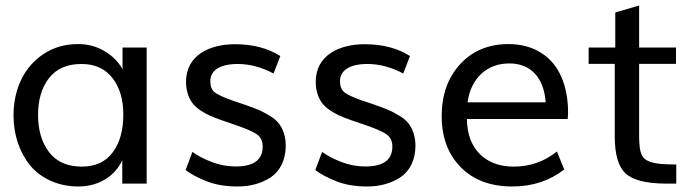

<svg xmlns="http://www.w3.org/2000/svg" viewBox="-20 -676 2578 707"><path d="M280.8 -62.5C228.5 -62.5 188.5 -80.1 161.1 -115.2C133.8 -150.9 120.1 -196.8 120.1 -252.9C120.1 -309.1 133.8 -354 160.6 -388.7C188 -423.3 227.5 -440.4 279.8 -440.4C329.1 -440.4 367.2 -423.3 394 -388.7C420.9 -354.5 434.1 -309.6 434.1 -254.4C434.1 -195.8 420.9 -148.9 394.5 -114.3C368.7 -79.6 330.6 -62.5 280.8 -62.5ZM268.1 10.7C342.3 10.7 401.4 -25.4 430.2 -85.4V0H520V-501H431.2V-421.4C416 -448.2 394 -470.7 364.7 -487.8C335.9 -504.9 303.7 -513.7 268.1 -513.7C220.2 -513.7 178.2 -502 141.6 -478C68.8 -430.7 29.8 -348.1 29.8 -250.5C29.8 -179.7 51.8 -115.2 90.8 -66.9C130.4 -19.5 193.4 10.7 268.1 10.7Z M855 10.7C901.4 10.7 941.4 -0.5 976.1 -22.5C1010.7 -45.4 1032.2 -86.4 1032.2 -139.6C1032.2 -175.3 1021 -204.1 1005.4 -223.1C998 -232.4 986.8 -241.7 972.7 -250C958.5 -258.8 945.3 -265.6 933.1 -271C920.9 -276.4 904.3 -282.2 883.8 -289.6C878.4 -291.5 861.8 -297.4 833.5 -306.6C801.8 -317.9 780.8 -328.1 770 -336.4C759.8 -345.2 754.4 -358.9 754.4 -377C754.4 -417.5 791 -440.4 855.5 -440.4C899.4 -440.4 943.4 -428.7 987.3 -405.3L1012.2 -469.7C966.8 -498.5 911.1 -513.2 845.2 -513.2C752.4 -513.2 665 -473.1 665 -374.5C665 -341.3 674.8 -314.9 689 -295.9C696.3 -286.6 705.6 -278.3 717.3 -270C740.7 -254.4 761.2 -245.6 794.4 -233.9L837.4 -219.2C880.9 -204.6 909.7 -192.4 924.8 -182.1C939.9 -171.9 947.3 -156.7 947.3 -136.2C947.3 -87.4 914.1 -63 847.7 -63C817.9 -63 788.1 -68.4 759.3 -79.6C730.5 -90.8 707 -103 688.5 -116.7L663.6 -49.8C681.6 -35.6 707.5 -22 740.2 -8.8C773.4 4.4 811.5 10.7 855 10.7Z M1332.5 10.7C1378.9 10.7 1418.9 -0.5 1453.6 -22.5C1488.3 -45.4 1509.8 -86.4 1509.8 -139.6C1509.8 -175.3 1498.5 -204.1 1482.9 -223.1C1475.6 -232.4 1464.4 -241.7 1450.2 -250C1436 -258.8 1422.9 -265.6 1410.6 -271C1398.4 -276.4 1381.8 -282.2 1361.3 -289.6C1356 -291.5 1339.4 -297.4 1311 -306.6C1279.3 -317.9 1258.3 -328.1 1247.6 -336.4C1237.3 -345.2 1231.9 -358.9 1231.9 -377C1231.9 -417.5 1268.6 -440.4 1333 -440.4C1377 -440.4 1420.9 -428.7 1464.8 -405.3L1489.7 -469.7C1444.3 -498.5 1388.7 -513.2 1322.8 -513.2C1230 -513.2 1142.6 -473.1 1142.6 -374.5C1142.6 -341.3 1152.3 -314.9 1166.5 -295.9C1173.8 -286.6 1183.1 -278.3 1194.8 -270C1218.3 -254.4 1238.8 -245.6 1272 -233.9L1314.9 -219.2C1358.4 -204.6 1387.2 -192.4 1402.3 -182.1C1417.5 -171.9 1424.8 -156.7 1424.8 -136.2C1424.8 -87.4 1391.6 -63 1325.2 -63C1295.4 -63 1265.6 -68.4 1236.8 -79.6C1208 -90.8 1184.6 -103 1166 -116.7L1141.1 -49.8C1159.2 -35.6 1185.1 -22 1217.8 -8.8C1251 4.4 1289.1 10.7 1332.5 10.7Z M1701.7 -299.3C1708 -343.8 1725.1 -378.9 1752.4 -404.3C1780.3 -429.7 1814.5 -442.4 1855.5 -442.4C1933.6 -442.4 1982.9 -391.1 1989.3 -299.3ZM1866.7 10.7C1940.4 10.7 2003.9 -10.3 2057.6 -51.8L2030.8 -118.2C1984.4 -81.1 1931.6 -62.5 1871.6 -62.5C1820.3 -62.5 1778.8 -77.6 1747.6 -107.9C1716.3 -138.7 1700.2 -181.6 1699.2 -237.8H2070.3C2071.3 -247.6 2071.8 -255.4 2071.8 -261.7C2071.8 -311 2063.5 -354.5 2047.4 -392.1C2015.6 -466.8 1946.8 -513.7 1853 -513.7C1778.8 -513.7 1719.2 -488.8 1673.8 -439C1628.9 -389.6 1606.4 -326.2 1606.4 -249C1606.4 -170.4 1629.9 -107.4 1676.8 -60.1C1723.6 -12.7 1787.1 10.7 1866.7 10.7Z M2470.2 -70.3C2421.4 -70.3 2396.5 -72.8 2373.5 -80.1C2339.8 -92.8 2335 -115.7 2333.5 -168.5V-440.9H2469.2V-501H2333.5V-655.8L2245.6 -629.9V-501H2147.5V-440.9H2243.7V-173.3C2243.7 -107.9 2256.8 -63 2282.7 -38.1C2309.1 -13.2 2357.9 -0.5 2428.7 0H2470.2Z"/></svg>

Font: Ride
Style: Regular
Weight: 400
Version: Version 3.000